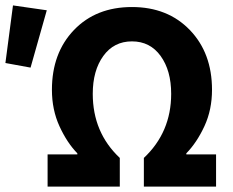

<svg xmlns="http://www.w3.org/2000/svg" viewBox="-40 -690 863 710"><path d="M136 0V-119H246V-123Q208 -162 180 -223Q152 -284 152 -358Q152 -494 233.5 -579Q315 -664 448 -664Q580 -664 662 -579Q744 -494 744 -358Q744 -284 716 -223.5Q688 -163 649 -123V-119H759V0H492V-106Q593 -201 593 -343Q593 -429 554 -483Q515 -537 448 -537Q381 -537 342 -483Q303 -429 303 -343Q303 -200 403 -106V0ZM-20 -457 8 -670 133 -652 73 -440Z"/></svg>

Font: Toshiba Sans
Style: Bold
Weight: 700
Designer: Paul D. Hunt
Foundry: Toshiba Corporation
Version: Version 2.020;PS 2.0;hotconv 1.0.86;makeotf.lib2.5.63406